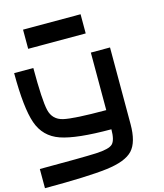

<svg xmlns="http://www.w3.org/2000/svg" viewBox="-141 -980 1032 1209"><g transform="rotate(-15 375.0 -375.0)"><path d="M0 -625H125Q125 -414.1 140.6 -347.7Q156.2 -281.2 222.7 -265.6Q289.1 -250 500 -250V-625H625V-125Q625 -7.8 578.1 43Q531.2 93.8 406.2 109.4Q281.2 125 0 125V0Q281.2 0 367.2 -3.9Q453.1 -7.8 476.6 -31.2Q500 -54.7 500 -125Q273.4 -125 171.9 -160.2Q70.3 -195.3 35.2 -296.9Q0 -398.4 0 -625ZM500 -875V-750H125V-875Z"/></g></svg>

Font: CraftyPE
Style: Regular
Weight: 400
Designer: Erek Butcher
Foundry: Haunted Coop
Version: Version 0.018;April 4, 2024;FontCreator 15.0.0.2962 64-bit